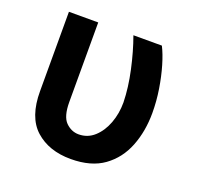

<svg xmlns="http://www.w3.org/2000/svg" viewBox="-103 -654 793 774"><g transform="rotate(20 293.5 -267.5)"><path d="M66.1 -545.5H191.8V-204.5Q191.8 -142.4 215.9 -118.4Q240.1 -94.5 271.3 -94.5Q309.7 -94.5 338.1 -120.2Q366.5 -146 382.1 -187.5Q397.7 -229 397.7 -277Q396.3 -340.6 380.5 -412.6Q364.7 -484.7 342.7 -545.5H464.8Q480.1 -515.6 492.9 -471.9Q505.7 -428.3 513.7 -377.8Q521.7 -327.4 521.7 -277Q521.7 -198.5 496.1 -133.3Q470.5 -68.2 416.4 -29.1Q362.2 9.9 275.2 9.9Q181.5 9.9 123.6 -41.9Q65.7 -93.8 66.1 -206Z"/></g></svg>

Font: Inter UI Semi Bold
Style: Regular
Weight: 600
Designer: Rasmus Andersson
Foundry: rsms
Version: 3.2;8d6f07862